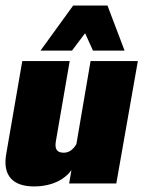

<svg xmlns="http://www.w3.org/2000/svg" viewBox="-48 -669 532 700"><path d="M76.2 10.7C145 10.7 191.4 -18.1 212.4 -48.8L204.1 0H376L454.6 -446.3H282.2L230.5 -143.6C219.2 -124.5 204.6 -112.3 184.6 -112.3C162.6 -112.3 150.9 -122.1 155.3 -151.9L206.1 -446.3H33.2L-24.9 -109.9C-40.5 -25.4 2.4 10.7 76.2 10.7ZM99.6 -484.4H214.4L262.2 -547.9L291 -484.4H406.2L343.8 -648.9H218.8Z"/></svg>

Font: Roboto Flex Super Cond Black
Style: Italic
Weight: 900
Width: 3
Italic angle: -10°
Designer: Berlow after Robertson
Foundry: Google
Version: Version 3.200;Glyphs 3.3 (3311)